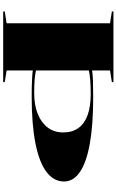

<svg xmlns="http://www.w3.org/2000/svg" viewBox="222 -970 748 1233"><g transform="rotate(90 596.5 -354.0)"><path d="M54 0V-10L130 -22V-686L54 -698V-708H508V-698L433 -686V-22L508 -10V0ZM584 -562Q536 -562 496 -559Q456 -556 427 -549V-570Q452 -575 497.5 -576.5Q543 -578 603 -578Q781 -578 902 -556.5Q1023 -535 1084.5 -493Q1146 -451 1146 -391Q1146 -324 1084 -277.5Q1022 -231 900.5 -207Q779 -183 601 -183Q542 -183 496.5 -185Q451 -187 426 -191V-212Q454 -205 491.5 -202Q529 -199 577 -199Q656 -199 712.5 -222Q769 -245 800 -286.5Q831 -328 831 -385Q831 -443 803 -482.5Q775 -522 720 -542Q665 -562 584 -562Z"/></g></svg>

Font: Kalnia Expanded Medium
Style: Regular
Weight: 500
Width: 7
Designer: Frida Medrano
Foundry: Frida Medrano
Version: Version 1.105